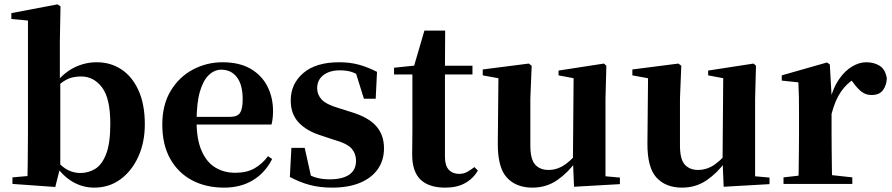

<svg xmlns="http://www.w3.org/2000/svg" viewBox="-20 -842 4083 879"><path d="M37 0V-30L106 -36Q107 -66 107 -101.5Q107 -137 107.5 -173Q108 -209 108 -236V-748L32 -755V-782L243 -822L257 -813L254 -653V-472L256 -462V-79V-77L233 14ZM411 17Q359 17 313 -9.5Q267 -36 231 -90H220L240 -105Q267 -75 293 -62.5Q319 -50 348 -50Q385 -50 416 -69Q447 -88 466 -137Q485 -186 485 -276Q485 -392 447 -442Q409 -492 351 -492Q331 -492 311 -487.5Q291 -483 268 -467.5Q245 -452 215 -418L202 -447H223Q265 -504 315.5 -530.5Q366 -557 423 -557Q486 -557 535.5 -524.5Q585 -492 614 -428.5Q643 -365 643 -273Q643 -191 613.5 -125.5Q584 -60 532 -21.5Q480 17 411 17Z M1006 17Q923 17 859.5 -16.5Q796 -50 759.5 -114.5Q723 -179 723 -272Q723 -363 762 -427Q801 -491 864 -524Q927 -557 999 -557Q1075 -557 1126.5 -527.5Q1178 -498 1204 -447Q1230 -396 1230 -333Q1230 -299 1223 -272H787V-307H1033Q1067 -307 1079 -325.5Q1091 -344 1091 -388Q1091 -454 1064.5 -488.5Q1038 -523 993 -523Q962 -523 936 -498.5Q910 -474 895 -422Q880 -370 880 -286Q880 -204 903 -151.5Q926 -99 966 -75Q1006 -51 1057 -51Q1110 -51 1145.5 -71.5Q1181 -92 1207 -127L1226 -114Q1194 -51 1138 -17Q1082 17 1006 17Z M1500 17Q1444 17 1397.5 4.5Q1351 -8 1307 -32L1314 -165H1375L1407 -21L1356 -28V-64Q1389 -42 1419 -31.5Q1449 -21 1489 -21Q1548 -21 1579 -42.5Q1610 -64 1610 -106Q1610 -138 1590 -161.5Q1570 -185 1509 -202L1452 -221Q1386 -241 1348.5 -280Q1311 -319 1311 -382Q1311 -458 1368.5 -507.5Q1426 -557 1533 -557Q1582 -557 1622.5 -546Q1663 -535 1706 -513L1700 -390H1646L1603 -528L1648 -512V-482Q1618 -502 1594.5 -511Q1571 -520 1536 -520Q1489 -520 1460.5 -498Q1432 -476 1432 -438Q1432 -409 1452.5 -386.5Q1473 -364 1531 -347L1588 -329Q1667 -305 1702.5 -264.5Q1738 -224 1738 -163Q1738 -108 1709.5 -67.5Q1681 -27 1628 -5Q1575 17 1500 17Z M1943 -501V-541H2143V-501ZM2018 17Q1944 17 1905.5 -19.5Q1867 -56 1867 -135Q1867 -164 1867.5 -188Q1868 -212 1868 -242V-501H1784V-532L1891 -543L1873 -531L1923 -702H2018L2017 -524V-514V-125Q2017 -84 2034.5 -65Q2052 -46 2082 -46Q2102 -46 2117 -54Q2132 -62 2152 -77L2168 -61Q2146 -24 2109 -3.5Q2072 17 2018 17Z M2417 17Q2343 17 2300.5 -29Q2258 -75 2259 -188L2262 -501L2293 -478L2190 -497V-524L2401 -551L2414 -541L2408 -391V-176Q2408 -113 2430 -88.5Q2452 -64 2491 -64Q2533 -64 2569.5 -90.5Q2606 -117 2634 -157L2670 -103H2617Q2580 -51 2530.5 -17Q2481 17 2417 17ZM2608 13 2603 -108V-111L2606 -484L2537 -497V-519L2745 -551L2756 -541L2752 -391V-35L2818 -29V1Z M3102 17Q3028 17 2985.5 -29Q2943 -75 2944 -188L2947 -501L2978 -478L2875 -497V-524L3086 -551L3099 -541L3093 -391V-176Q3093 -113 3115 -88.5Q3137 -64 3176 -64Q3218 -64 3254.5 -90.5Q3291 -117 3319 -157L3355 -103H3302Q3265 -51 3215.5 -17Q3166 17 3102 17ZM3293 13 3288 -108V-111L3291 -484L3222 -497V-519L3430 -551L3441 -541L3437 -391V-35L3503 -29V1Z M3567 0V-30L3674 -42H3772L3882 -30V0ZM3635 0Q3636 -26 3636.5 -68Q3637 -110 3637.5 -156Q3638 -202 3638 -236V-316Q3638 -366 3637.5 -397.5Q3637 -429 3635 -465L3559 -473V-497L3766 -556L3779 -547L3787 -404V-403V-236Q3787 -202 3787.5 -156Q3788 -110 3788.5 -68Q3789 -26 3790 0ZM3787 -321 3751 -383H3780Q3794 -440 3821 -479Q3848 -518 3881 -537.5Q3914 -557 3946 -557Q3981 -557 4007 -541Q4033 -525 4040 -484Q4039 -452 4022.5 -429.5Q4006 -407 3970 -407Q3944 -407 3924.5 -422Q3905 -437 3886 -464L3863 -491L3897 -485Q3857 -461 3830.5 -423Q3804 -385 3787 -321Z"/></svg>

Font: Noto Serif JP ExtraLight ExtraBold
Style: Regular
Weight: 800
Version: Version 2.003-H1;hotconv 1.1.1;makeotfexe 2.6.0